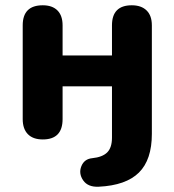

<svg xmlns="http://www.w3.org/2000/svg" viewBox="-20 -519 660 727"><path d="M354 188Q313 190 295 164Q277 138 288 110.5Q299 83 329 80Q368 76 386 58Q404 40 404 2V-192H217V-68Q217 9 142 9Q105 9 85.5 -11Q66 -31 66 -68V-423Q66 -499 142 -499Q178 -499 197.5 -479.5Q217 -460 217 -423V-309H404V-423Q404 -499 479 -499Q515 -499 535 -479.5Q555 -460 555 -423V-12Q555 86 506 134.5Q457 183 354 188Z"/></svg>

Font: Nunito ExtraBold
Style: Regular
Weight: 800
Designer: Vernon Adams
Foundry: Vernon Adams
Version: Version 3.602